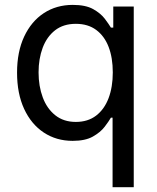

<svg xmlns="http://www.w3.org/2000/svg" viewBox="-20 -573 652 797"><path d="M535.2 204.1H447.3V-84.5H440.4Q431.6 -69.3 414.3 -46.6Q397 -23.9 365.5 -6.1Q334 11.7 281.7 11.7Q213.9 11.7 161.6 -22.9Q109.4 -57.6 80.1 -121.1Q50.8 -184.6 50.8 -271.5Q50.8 -357.9 80.3 -421.1Q109.9 -484.4 162.1 -518.6Q214.4 -552.7 282.2 -552.7Q335.4 -552.7 366.7 -535.2Q397.9 -517.6 414.8 -495.4Q431.6 -473.1 440.4 -458.5H450.2V-545.9H535.2ZM294.9 -66.9Q344.7 -66.9 378.9 -93Q413.1 -119.1 430.7 -165.5Q448.2 -211.9 448.2 -272.5Q448.2 -333 430.9 -378.2Q413.6 -423.3 379.4 -448.7Q345.2 -474.1 294.9 -474.1Q243.2 -474.1 208.7 -447.3Q174.3 -420.4 157.2 -374.8Q140.1 -329.1 140.1 -272.5Q140.1 -215.3 157.5 -168.7Q174.8 -122.1 209.5 -94.5Q244.1 -66.9 294.9 -66.9Z"/></svg>

Font: Inter Variable LoSnoCo
Style: Regular
Weight: 400
Designer: Rasmus Andersson
Foundry: rsms
Version: Version 4.000;git-a52131595; featfreeze: case,dlig,ss01,ss02